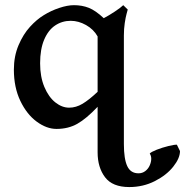

<svg xmlns="http://www.w3.org/2000/svg" viewBox="-20 -489 723 750"><path d="M200.7 14.6Q162.1 14.6 123.3 -13.9Q84.5 -42.5 59.3 -95.2Q34.2 -147.9 34.2 -216.8Q34.2 -269.5 52.5 -312.5Q70.8 -355.5 97.2 -384.3Q123.5 -413.1 150.9 -429.7Q179.2 -447.3 211.4 -458Q243.7 -468.8 269 -468.8Q300.3 -468.8 326.7 -458.5Q353 -448.2 385.3 -418Q405.8 -428.7 429.2 -444.3Q452.6 -460 461.4 -468.8L479 -451.7Q478 -448.2 474.4 -434.8Q470.7 -421.4 467.3 -398.9Q463.9 -376.5 463.9 -350.1V73.7Q463.9 131.8 477.1 159.9Q490.2 188 521 188Q536.1 188 547.6 179.2Q559.1 170.4 564.9 157Q570.8 143.6 570.8 130.9Q570.8 119.6 564.9 110.8Q570.3 104.5 592 95.9Q613.8 87.4 637.7 81.5Q661.6 75.7 670.9 76.2L683.1 101.1Q683.1 128.9 656.7 162.1Q630.4 195.3 584.7 218.5Q539.1 241.7 484.9 241.7Q419.4 241.7 390.4 203.4Q361.3 165 361.3 106V-71.8Q317.4 -25.4 282 -5.4Q246.6 14.6 200.7 14.6ZM361.3 -346.7Q345.7 -374.5 316.2 -391.1Q286.6 -407.7 256.3 -407.7Q222.7 -407.7 195.6 -389.6Q168.5 -371.6 152.6 -334.2Q136.7 -296.9 136.7 -241.7Q136.7 -189 153.3 -149.4Q169.9 -109.9 196 -89.1Q222.2 -68.4 250 -68.4Q276.9 -68.4 302.5 -83.7Q328.1 -99.1 361.3 -130.4Z"/></svg>

Font: David Libre Medium
Style: Regular
Weight: 500
Version: Version 1.000